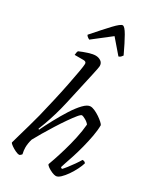

<svg xmlns="http://www.w3.org/2000/svg" viewBox="-256 -1146 1045 1236"><g transform="rotate(30 267.0 -528.0)"><path d="M110 0Q99 0 81 -8.5Q63 -17 47.5 -28Q32 -39 30 -46Q35 -66 47 -106.5Q59 -147 72.5 -195.5Q86 -244 97 -286Q112 -348 128 -417.5Q144 -487 156.5 -550Q169 -613 177 -658.5Q185 -704 185 -719Q185 -736 163 -736H98Q98 -743 100 -753Q102 -763 105 -767Q132 -779 164.5 -789.5Q197 -800 218 -800Q240 -800 257 -788.5Q274 -777 274 -754Q274 -744 262 -690L208 -447Q196 -393 181.5 -344.5Q167 -296 154 -260Q141 -224 134 -208L140 -204Q160 -246 187.5 -297Q215 -348 244.5 -394.5Q274 -441 302.5 -470.5Q331 -500 353 -500Q367 -500 386 -491.5Q405 -483 423.5 -470.5Q442 -458 455 -446Q468 -434 470 -428Q470 -391 461.5 -345Q453 -299 441 -252.5Q429 -206 416 -166Q403 -126 393.5 -99Q384 -72 383 -66L394 -59Q404 -69 420 -89.5Q436 -110 452.5 -133.5Q469 -157 480 -176Q498 -176 504 -164Q498 -143 484 -115Q470 -87 452 -61Q434 -35 415.5 -17.5Q397 0 382 0Q370 0 352.5 -7.5Q335 -15 320.5 -25Q306 -35 304 -43Q308 -53 320.5 -89.5Q333 -126 348 -177Q363 -228 375 -283Q387 -338 391 -387Q381 -401 361 -412Q341 -423 334 -423Q326 -423 308 -401Q290 -379 266 -344.5Q242 -310 216.5 -269.5Q191 -229 168.5 -191Q146 -153 131 -125Q121 -91 121 -61Q121 -39 127 -14Q125 -11 121 -7Q117 -3 110 0ZM130 -868Q120 -873 113.5 -878.5Q107 -884 105 -890Q173 -968 214.5 -1012Q256 -1056 271 -1056Q286 -1056 311.5 -1011.5Q337 -967 373 -890Q369 -885 363.5 -878Q358 -871 347 -868L260 -969Z"/></g></svg>

Font: Texturina Light
Style: Italic
Weight: 300
Italic angle: -11°
Designer: Guillermo Torres Carreño
Foundry: Omnibus-Type
Version: Version 1.002; ttfautohint (v1.8.3)